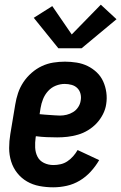

<svg xmlns="http://www.w3.org/2000/svg" viewBox="-20 -791 517 819"><path d="M207 8Q177 8 148 2.5Q119 -3 95 -17Q71 -31 53.5 -53Q36 -75 27.5 -102.5Q19 -130 19 -159.5Q19 -189 24 -219L45 -345Q49 -370 57 -394Q65 -418 79.5 -440Q94 -462 114.5 -480Q135 -498 158.5 -509Q182 -520 207 -524Q232 -528 257 -528Q282 -528 307 -524Q332 -520 353.5 -509.5Q375 -499 392.5 -482.5Q410 -466 420 -444Q430 -422 433.5 -397Q437 -372 433 -347Q430 -325 419 -303.5Q408 -282 392 -265Q376 -248 355.5 -235.5Q335 -223 312.5 -216.5Q290 -210 268 -207.5Q246 -205 224 -205Q201 -205 178.5 -206Q156 -207 133 -210L132 -204Q129 -183 130 -161.5Q131 -140 140 -122.5Q149 -105 167.5 -96Q186 -87 208 -87Q223 -87 238.5 -90.5Q254 -94 267.5 -103Q281 -112 292 -124.5Q303 -137 311 -151L403 -108Q388 -82 367 -59Q346 -36 320 -20.5Q294 -5 265 1.5Q236 8 207 8ZM236 -298Q250 -298 264.5 -301.5Q279 -305 292 -313Q305 -321 313.5 -334Q322 -347 324 -361Q327 -376 323.5 -390.5Q320 -405 310 -415Q300 -425 285.5 -429Q271 -433 256 -433Q237 -433 218 -425.5Q199 -418 185 -402.5Q171 -387 163.5 -368Q156 -349 153 -330L149 -304Q160 -303 171 -302Q182 -301 192.5 -300.5Q203 -300 214 -299Q225 -298 236 -298ZM229 -585 124 -715 203 -765 286 -644 410 -771 477 -709 328 -585Z"/></svg>

Font: Iosevka QP
Style: Bold Italic
Weight: 700
Italic angle: -9°
Designer: Belleve Invis
Foundry: Belleve Invis
Version: Version 20.0.0; ttfautohint (v1.8.4)